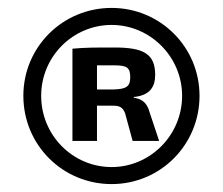

<svg xmlns="http://www.w3.org/2000/svg" viewBox="-20 -723 563 485"><path d="M262 -703C138 -703 39 -604 39 -481C39 -357 138 -258 262 -258C385 -258 484 -357 484 -481C484 -604 385 -703 262 -703ZM262 -301C164 -301 84 -381 84 -481C84 -580 164 -660 262 -660C359 -660 440 -580 440 -481C440 -381 359 -301 262 -301ZM318 -478C359 -482 372 -504 372 -534C372 -588 341 -603 269 -603C218 -603 196 -603 163 -600V-367H225V-456H266C282 -456 290 -452 296 -437L315 -367H382L358 -439C351 -467 334 -474 318 -476ZM225 -497V-558H267C300 -558 309 -553 309 -528C309 -505 300 -498 267 -497Z"/></svg>

Font: SnT
Style: Bold
Weight: 700
Designer: Natanael Gama
Version: Version 1.001;PS 001.001;hotconv 1.0.70;makeotf.lib2.5.58329